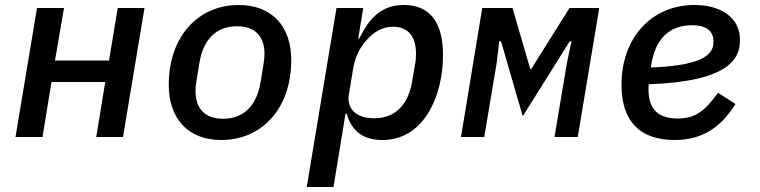

<svg xmlns="http://www.w3.org/2000/svg" viewBox="-20 -548 3040 768"><path d="M42 0H150L186 -220H401L365 0H472L558 -516H451L416 -306H200L236 -516H128Z M865 12C1026 12 1145 -112 1145 -308C1145 -440 1070 -528 935 -528C774 -528 655 -404 655 -208C655 -76 730 12 865 12ZM872 -73C804 -73 762 -109 762 -185C762 -197 764 -213 767 -232L778 -298C793 -389 844 -443 928 -443C996 -443 1038 -407 1038 -331C1038 -319 1036 -303 1033 -284L1022 -218C1007 -127 956 -73 872 -73Z M1207 200H1314L1362 -93H1367C1386 -25 1431 12 1510 12C1675 12 1752 -163 1752 -328C1752 -456 1702 -528 1595 -528C1504 -528 1457 -474 1417 -394H1413L1433 -516H1326ZM1477 -75C1405 -75 1374 -111 1374 -154C1374 -160 1375 -166 1376 -173L1393 -276C1401 -324 1423 -362 1446 -387C1477 -423 1512 -441 1552 -441C1616 -441 1644 -398 1644 -333C1644 -318 1643 -302 1640 -290L1628 -219C1613 -135 1566 -75 1477 -75Z M1824 0H1917L1967 -298L1977 -383H1984L2071 -83L2259 -383H2266L2248 -298L2198 0H2291L2377 -516H2258L2105 -272H2101L2030 -516H1909Z M2748 -447C2811 -447 2834 -420 2834 -381C2834 -338 2807 -286 2583 -278L2585 -289C2602 -396 2660 -447 2748 -447ZM2679 12C2796 12 2867 -45 2922 -132L2852 -177C2797 -100 2757 -74 2691 -74C2599 -74 2574 -126 2574 -191C2574 -200 2574 -206 2575 -211C2891 -222 2940 -310 2940 -388C2940 -480 2861 -528 2758 -528C2586 -528 2466 -397 2466 -209C2466 -64 2538 12 2679 12Z"/></svg>

Font: IBM Mono Medium
Style: Italic
Weight: 500
Italic angle: -9°
Monospace: yes
Designer: Mike Abbink, Paul van der Laan, Pieter van Rosmalen
Foundry: Bold Monday
Version: Version 2.3